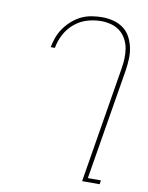

<svg xmlns="http://www.w3.org/2000/svg" viewBox="-84 -804 668 865"><g transform="rotate(10 250.0 -371.5)"><path d="M352 0 439 -530Q443 -554 444 -577.5Q445 -601 441 -623.5Q437 -646 426 -666Q415 -686 397.5 -699.5Q380 -713 357.5 -719Q335 -725 311 -725Q280 -725 248 -715.5Q216 -706 190 -684Q164 -662 148 -631.5Q132 -601 127 -570H108Q112 -593 120.5 -616Q129 -639 143.5 -659.5Q158 -680 177.5 -697Q197 -714 219 -724.5Q241 -735 265.5 -739Q290 -743 313 -743Q340 -743 365 -736.5Q390 -730 410 -715.5Q430 -701 442 -679Q454 -657 459.5 -632Q465 -607 464 -580.5Q463 -554 459 -527L375 -18H435L432 0Z"/></g></svg>

Font: Iosevka Term Curly Thin
Style: Italic
Weight: 100
Italic angle: -9°
Designer: Belleve Invis
Foundry: Belleve Invis
Version: Version 32.3.0